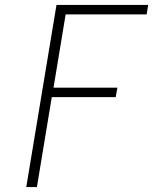

<svg xmlns="http://www.w3.org/2000/svg" viewBox="-20 -755 640 775"><path d="M86 0 208 -735H578L572 -697H245L196 -401H454L447 -363H189L129 0Z"/></svg>

Font: Iosevka SS04 XLt Ex
Style: Italic
Weight: 200
Width: 7
Italic angle: -9°
Monospace: yes
Designer: Belleve Invis
Foundry: Belleve Invis
Version: Version 19.0.0; ttfautohint (v1.8.4)